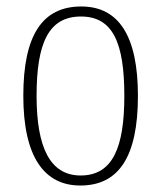

<svg xmlns="http://www.w3.org/2000/svg" viewBox="-20 -563 497 593"><path d="M228 10C345 10 406 -76 406 -267C406 -453 346 -543 231 -543C110 -543 52 -453 52 -267C52 -78 117 10 228 10ZM229 -21C135 -21 93 -107 93 -267C93 -430 130 -512 230 -512C328 -512 364 -432 364 -267C364 -109 329 -21 229 -21Z"/></svg>

Font: Noto Serif Hebrew Condensed ExtraLight
Style: Regular
Weight: 200
Width: 3
Designer: Monotype Design Team
Foundry: Monotype Imaging Inc.
Version: Version 2.004